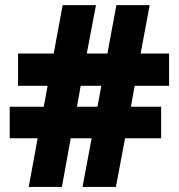

<svg xmlns="http://www.w3.org/2000/svg" viewBox="-20 -734 702 754"><path d="M508.8 -397 494.1 -314.9H612.8V-190.9H471.2L435.1 0H304.2L339.8 -190.9H257.8L223.1 0H92.8L127.9 -190.9H18.1V-314.9H151.9L167 -397H50.8V-523.9H190.9L226.1 -713.9H356.9L320.8 -523.9H401.9L437 -713.9H567.9L532.2 -523.9H644V-397ZM282.2 -314.9H362.8L377.9 -397H296.9Z"/></svg>

Font: TypoPRO Open Sans
Style: Regular
Weight: 800
Foundry: Ascender Corporation
Version: Version 1.10